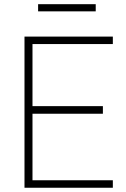

<svg xmlns="http://www.w3.org/2000/svg" viewBox="-20 -883 593 903"><path d="M430.2 -863.3V-829.6H159.2V-863.3ZM510.7 -675.8H132.8V-383.8H463.9V-348.1H132.8V-35.2H510.7V0H95.2V-710.9H510.7Z"/></svg>

Font: Robert Sans ExtraLight
Style: Regular
Weight: 250
Designer: Christian Robertson (extended by Adam Twardoch)
Foundry: Google
Version: Version 12.135;April 2, 2019;FontCreator 11.5.0.2425 64-bit;